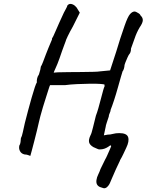

<svg xmlns="http://www.w3.org/2000/svg" viewBox="-20 -727 765 1001"><path d="M138 86Q138 86 132.5 83.5Q127 81 120 79.5Q113 78 107 78Q91 74 84 60.5Q77 47 81 31Q85 27 87 14Q89 1 89 -7Q93 -15 94 -18.5Q95 -22 99 -38Q102 -55 109.5 -85.5Q117 -116 126.5 -151Q136 -186 145 -218Q154 -250 161.5 -272Q169 -294 172 -297Q172 -297 172 -300.5Q172 -304 172 -308Q172 -308 173.5 -317.5Q175 -327 183 -339Q187 -350 190 -363Q193 -376 193 -380Q197 -385 204.5 -404.5Q212 -424 219 -443Q225 -459 232.5 -477Q240 -495 245.5 -508Q251 -521 251 -521Q251 -525 251 -525.5Q251 -526 251 -526Q255 -530 270.5 -566.5Q286 -603 313 -661Q317 -669 324 -681.5Q331 -694 331 -698Q339 -708 350 -706.5Q361 -705 371 -696.5Q381 -688 386 -677L396 -661L360 -589Q344 -561 333 -538Q322 -515 322 -511Q322 -511 316.5 -496.5Q311 -482 303.5 -461Q296 -440 290 -422Q279 -391 269.5 -371Q260 -351 260 -347Q260 -349 281.5 -350Q303 -351 336 -351Q369 -351 403.5 -351.5Q438 -352 465 -352.5Q492 -353 502 -355L554 -360L586 -458Q594 -486 607 -526Q620 -566 630 -594Q646 -640 658 -653.5Q670 -667 682 -667Q685 -667 691.5 -664Q698 -661 704.5 -656.5Q711 -652 713 -646Q725 -635 724.5 -621Q724 -607 708 -584Q692 -557 681.5 -525.5Q671 -494 663 -474Q663 -462 660 -454.5Q657 -447 653 -443Q651 -441 645 -428Q639 -415 634 -402Q629 -389 629 -386Q629 -379 626 -369Q623 -359 619 -355Q617 -349 610 -325Q603 -301 594 -268.5Q585 -236 575 -205.5Q565 -175 557 -155Q557 -148 552 -137.5Q547 -127 547 -119Q543 -107 537 -89Q531 -71 531 -66Q526 -43 520.5 -17Q515 9 511.5 28.5Q508 48 508 51Q497 54 487.5 49Q478 44 467 40Q448 29 444.5 15Q441 1 452 -22Q457 -30 464.5 -61.5Q472 -93 480 -124Q486 -139 493 -163.5Q500 -188 506.5 -213.5Q513 -239 518 -256.5Q523 -274 525 -276Q525 -280 525 -283Q525 -286 525 -286Q523 -288 502 -289.5Q481 -291 449 -290.5Q417 -290 382 -288.5Q347 -287 318 -283Q307 -283 291 -283Q275 -283 267 -283Q256 -283 248.5 -283Q241 -283 241 -283Q239 -280 233.5 -262.5Q228 -245 220 -220Q212 -195 204 -169Q196 -143 190.5 -121.5Q185 -100 183 -91Q179 -73 172.5 -46Q166 -19 158.5 9.5Q151 38 145.5 59Q140 80 138 86ZM536 250Q527 256 519.5 254Q512 252 501 248Q490 243 485.5 234Q481 225 483 211Q485 197 492 183Q499 169 504 154L529 103Q532 99 539 83Q546 67 552.5 52.5Q559 38 559 37Q560 34 558.5 32Q557 30 553 32Q534 47 515.5 50.5Q497 54 485.5 47.5Q474 41 475 24L486 -15L541 -25Q555 -25 569 -29Q583 -33 602 -33Q641 -33 648 -12Q655 9 638 44Q631 59 623 76Q615 93 606 108Q607 108 600.5 121Q594 134 584 156Q574 178 563 204Q559 214 553 227.5Q547 241 536 250Z"/></svg>

Font: Caveat Medium
Style: Regular
Weight: 500
Designer: Pablo Impallari
Foundry: Pablo Impallari
Version: Version 2.000